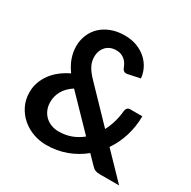

<svg xmlns="http://www.w3.org/2000/svg" viewBox="-164 -890 1051 1057"><g transform="rotate(30 362.0 -361.5)"><path d="M720.5 0H599.5Q580.5 0 568.8 -4.5Q557 -9 544 -23.5L494 -75Q446.5 -36 387.5 -14Q328.5 8 260 8Q218.5 8 178.2 -6.2Q138 -20.5 106.5 -47.5Q75 -74.5 55.8 -112.8Q36.5 -151 36.5 -199Q36.5 -233 47.5 -263.2Q58.5 -293.5 78 -319.5Q97.5 -345.5 124.5 -366.2Q151.5 -387 183.5 -402Q156.5 -439.5 144.5 -475.2Q132.5 -511 132.5 -546.5Q132.5 -584 146.2 -617.8Q160 -651.5 186 -676.5Q212 -701.5 250 -716.2Q288 -731 336 -731Q380 -731 414.8 -717.5Q449.5 -704 474.2 -681.5Q499 -659 513.2 -630Q527.5 -601 530 -570L451.5 -553.5Q448 -553 444.5 -553Q427.5 -553 419.5 -572.5Q415 -585.5 407.8 -597.2Q400.5 -609 390.5 -617.8Q380.5 -626.5 367 -631.8Q353.5 -637 336 -637Q315 -637 298.5 -629.8Q282 -622.5 270.8 -610.2Q259.5 -598 253.5 -581.8Q247.5 -565.5 247.5 -547.5Q247.5 -532.5 250.5 -518.5Q253.5 -504.5 260.5 -490.5Q267.5 -476.5 278.8 -461.8Q290 -447 306.5 -430L498.5 -230.5Q515 -262 525 -297Q535 -332 538 -368Q539.5 -379.5 546 -386.5Q552.5 -393.5 564 -393.5H641Q640.5 -327.5 622 -267.5Q603.5 -207.5 569 -157ZM239 -338Q199 -312 180.8 -279.2Q162.5 -246.5 162.5 -209Q162.5 -181.5 172 -159.5Q181.5 -137.5 197.8 -122.2Q214 -107 235.8 -98.8Q257.5 -90.5 282 -90.5Q326 -90.5 362.5 -104.2Q399 -118 428.5 -142.5Z"/></g></svg>

Font: Lato
Style: Bold
Weight: 700
Designer: Lukasz Dziedzic with Adam Twardoch and Botio Nikoltchev
Foundry: tyPoland Lukasz Dziedzic
Version: Version 2.010; 2014-09-01; http://www.latofonts.com/; ttfaut